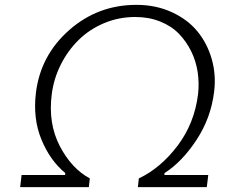

<svg xmlns="http://www.w3.org/2000/svg" viewBox="-20 -771 935 791"><path d="M63 0 69 -50H248L249 -58Q186 -110 150.5 -196.5Q115 -283 128 -389Q147 -543 265 -647Q383 -751 542 -751Q622 -751 687.5 -721Q753 -691 793.5 -641.5Q834 -592 852.5 -527Q871 -462 862 -392Q849 -285 789.5 -194.5Q730 -104 658 -58L657 -50H838L832 0H548L552 -36Q641 -78 711 -170Q781 -262 796 -383Q801 -428 794.5 -473Q788 -518 768 -559Q748 -600 717 -632Q686 -664 639.5 -682.5Q593 -701 537 -701Q469 -701 408.5 -675.5Q348 -650 303.5 -606Q259 -562 230 -504Q201 -446 193 -381Q178 -263 226 -170Q274 -77 350 -36L346 0Z"/></svg>

Font: Orkney Light
Style: LightItalic
Weight: 300
Designer: Samuel Oakes and Alfredo Marco Pradil
Foundry: Alfredo Marco Pradil
Version: 1.0; ttfautohint (v1.5)